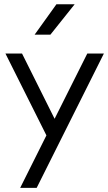

<svg xmlns="http://www.w3.org/2000/svg" viewBox="-20 -695 515 915"><path d="M475.1 -439.9 154.8 200.2H76.2L201.2 -49.8L5.9 -439.9H85L240.2 -128.9L396 -439.9ZM220.2 -529.8H145L249 -674.8H335.9Z"/></svg>

Font: Arcon-Regular
Style: Regular
Weight: 400
Designer: M. Zarth
Foundry: martin zarth - visuelle & digitale kommunikation
Version: Version 1.131;PS 001.131;hotconv 1.0.70;makeotf.lib2.5.58329